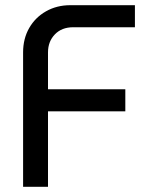

<svg xmlns="http://www.w3.org/2000/svg" viewBox="-20 -720 575 740"><path d="M69 0V-518Q69 -571 92.5 -612Q116 -653 157.5 -676.5Q199 -700 251 -700H500V-615H262Q218 -615 191.5 -587.5Q165 -560 165 -518V-376H463V-291H165V0Z"/></svg>

Font: MuseoModerno Thin
Style: Regular
Weight: 400
Version: Version 1.003